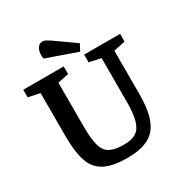

<svg xmlns="http://www.w3.org/2000/svg" viewBox="-195 -986 1090 1147"><g transform="rotate(-30 350.5 -412.5)"><path d="M353 16Q253 16 197 -13.5Q141 -43 119 -108Q97 -173 97 -278V-579L17 -596V-648H296V-596L220 -579V-278Q220 -190 233.5 -143.5Q247 -97 281.5 -80Q316 -63 377 -63Q431 -63 461 -83.5Q491 -104 504 -151Q517 -198 517 -278V-578L437 -595V-648H685V-595L605 -578V-278Q605 -202 592.5 -147Q580 -92 552 -55.5Q524 -19 475 -1.5Q426 16 353 16ZM425 -675 215 -749Q211 -774 215 -795Q219 -816 231 -828.5Q243 -841 262 -841Q272 -841 284.5 -834Q297 -827 310 -818L449 -720Z"/></g></svg>

Font: Faustina SemiBold
Style: Regular
Weight: 600
Designer: Alfonso Garcia
Foundry: http://www.omnibus-type.com
Version: Version 1.200